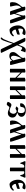

<svg xmlns="http://www.w3.org/2000/svg" viewBox="2492 -3011 804 5828"><g transform="rotate(90 2894.0 -97.0)"><path d="M44.9 -66.4Q44.9 -152.3 77.1 -213.4Q96.2 -249 117.2 -277.3Q138.2 -305.7 175.8 -348.6Q184.6 -359.4 188.5 -366.2Q191.4 -371.6 191.4 -394.5Q191.4 -400.9 187.7 -421.6Q184.1 -442.4 180.7 -451.7Q186 -456.1 199.2 -460Q212.4 -463.9 225.1 -463.9Q265.6 -463.9 280.8 -456.8Q295.9 -449.7 301.8 -425.8Q330.1 -308.1 381.8 -166H384.8L440.9 -339.8Q452.1 -375 452.1 -396.5Q452.1 -403.3 449.2 -421.6Q446.3 -439.9 442.9 -451.7Q448.2 -456.1 461.4 -460Q474.6 -463.9 487.3 -463.9Q526.4 -463.9 539.8 -457Q553.2 -450.2 561 -425.8Q596.7 -310.5 673.8 -85Q690.4 -36.1 690.4 -20Q690.4 -8.3 683.8 -4.2Q677.2 0 663.1 0H606.4Q598.1 0 592.5 -4.6Q586.9 -9.3 584.5 -14.4Q582 -19.5 577.6 -31.2Q502.9 -233.4 474.6 -335.9H468.8L405.8 -141.6Q401.9 -128.9 401.9 -119.1Q401.9 -110.8 413.6 -81.1Q433.6 -29.8 433.6 -15.6Q433.6 0 416.5 0H342.3Q331.1 0 326.4 -5.4Q321.8 -10.7 315.9 -27.3Q269.5 -155.8 221.2 -314Q216.8 -329.1 210.4 -329.1Q193.8 -329.1 174.3 -298.3Q159.2 -273.9 152.3 -251Q145.5 -228 145.5 -195.8Q145.5 -183.6 151.9 -145Q158.2 -106.4 163.1 -89.4Q178.7 -36.6 178.7 -21Q178.7 -13.7 177.7 -9.8Q176.8 -5.9 171.9 -2.9Q167 0 157.7 0H74.7Q59.1 0 52 -20.3Q44.9 -40.5 44.9 -66.4Z M751 -240.7Q751 -295.9 771.2 -343.5Q791.5 -391.1 829.6 -421.9Q891.6 -471.7 977.5 -471.7Q999 -471.7 1021 -463.6Q1043 -455.6 1043 -446.3Q1043 -431.2 1027.8 -402.8Q1012.7 -374.5 995.1 -374.5Q970.7 -374.5 938.5 -387.7Q914.1 -397.5 893.1 -397.5Q873.5 -397.5 860.1 -371.8Q846.7 -346.2 846.7 -305.2Q846.7 -299.3 847.2 -291Q847.7 -282.7 849.1 -272.2Q850.6 -261.7 853.8 -254.4Q856.9 -247.1 861.3 -247.1Q874.5 -247.1 942.9 -272.9Q1002 -294.9 1017.6 -294.9Q1032.2 -294.9 1032.2 -277.3Q1032.2 -226.1 1019.5 -217.3Q1007.3 -208.5 889.2 -176.3Q877.9 -173.3 877.9 -161.6Q877.9 -137.2 898.4 -105.5Q927.2 -60.5 959.5 -60.5Q1000.5 -60.5 1044.9 -103Q1059.6 -117.2 1064.5 -117.2Q1069.3 -117.2 1076.2 -110.6Q1083 -104 1083 -99.1Q1083 -84 1063.2 -61.5Q1043.5 -39.1 1012.7 -17.6Q990.7 -2.4 955.8 6.6Q920.9 15.6 890.6 15.6Q841.8 15.6 794.9 -64.5Q778.8 -91.8 764.9 -139.6Q751 -187.5 751 -240.7Z M1116.2 268.1Q1116.2 257.8 1125 249Q1155.8 218.3 1171.4 186Q1234.4 51.8 1285.6 -114.3L1149.9 -397Q1128.9 -439.9 1128.9 -451.2Q1128.9 -465.8 1183.1 -465.8Q1216.8 -465.8 1229 -459Q1241.2 -452.1 1252.4 -429.2L1335.4 -256.3H1337.9Q1382.3 -374.5 1398.4 -404.8Q1438 -476.6 1497.1 -476.6Q1531.2 -476.6 1571.3 -460.9Q1542 -410.2 1528.8 -348.1Q1524.4 -327.1 1517.6 -327.1Q1510.3 -327.1 1490.2 -343.8Q1461.4 -367.2 1444.8 -367.2Q1430.7 -367.2 1419.9 -358.2Q1409.2 -349.1 1397.5 -322.8Q1385.7 -296.4 1355.5 -214.8L1570.3 233.4Q1585 263.7 1585 270.5Q1585 275.9 1564.7 280.5Q1544.4 285.2 1520 285.2Q1492.7 285.2 1481.7 278.8Q1470.7 272.5 1458 245.1L1306.2 -75.7H1303.2Q1264.2 64.5 1209.5 203.1Q1205.6 212.9 1200 224.4Q1194.3 235.8 1185.3 250.5Q1176.3 265.1 1164.8 274.7Q1153.3 284.2 1142.1 284.2Q1132.8 284.2 1124.5 279.3Q1116.2 274.4 1116.2 268.1Z M1559.6 -90.8Q1559.6 -130.4 1583.3 -167.5Q1606.9 -204.6 1649.9 -251Q1673.8 -276.4 1701.4 -313.7Q1729 -351.1 1733.4 -368.7Q1737.8 -386.2 1737.8 -403.8Q1737.8 -427.2 1726.6 -451.7Q1731.4 -455.6 1749.8 -459.7Q1768.1 -463.9 1781.2 -463.9Q1822.8 -463.9 1838.4 -457Q1854 -450.2 1857.9 -425.8Q1868.7 -356 1887.7 -277.8Q1909.2 -192.4 1927.2 -130.9Q1953.1 -42 1953.1 -23.4Q1953.1 0 1930.2 0H1859.9Q1849.6 0 1842.5 -9.5Q1835.4 -19 1832.3 -30Q1829.1 -41 1824.2 -64L1822.8 -64.5Q1801.3 -25.9 1764.4 -2.2Q1727.5 21.5 1688.5 21.5Q1666 21.5 1647.7 18.6Q1629.4 15.6 1612.5 8.1Q1595.7 0.5 1584.5 -12Q1573.2 -24.4 1566.4 -44.4Q1559.6 -64.5 1559.6 -90.8ZM1671.9 -108.4Q1671.9 -71.8 1688.2 -48.6Q1704.6 -25.4 1727.1 -25.4Q1752.4 -25.4 1772.5 -43.5Q1792.5 -61.5 1814.5 -96.7Q1806.6 -128.4 1791 -185.5Q1766.6 -275.4 1758.3 -326.2Q1755.9 -340.8 1748 -340.8Q1741.7 -340.8 1728.5 -306.2Q1718.8 -281.2 1699.7 -236.8Q1671.9 -171.9 1671.9 -108.4Z M2068.4 0V-449.2Q2106.4 -465.8 2146.5 -465.8Q2158.2 -465.8 2169.4 -462.9Q2180.7 -460 2180.7 -455.1V-361.3L2339.8 -203.1V-449.2Q2377.9 -465.8 2418 -465.8Q2429.7 -465.8 2440.9 -462.9Q2452.1 -460 2452.1 -455.1V0Q2424.3 4.9 2396 4.9Q2367.7 4.9 2339.8 0V-161.1L2180.7 -319.3V0Q2152.8 4.9 2124.5 4.9Q2096.2 4.9 2068.4 0Z M2600.6 0V-449.2Q2638.7 -465.8 2678.7 -465.8Q2690.4 -465.8 2701.7 -462.9Q2712.9 -460 2712.9 -455.1V-203.1L2872.1 -361.3V-449.2Q2910.2 -465.8 2950.2 -465.8Q2961.9 -465.8 2973.1 -462.9Q2984.4 -460 2984.4 -455.1V0Q2956.5 4.9 2928.2 4.9Q2899.9 4.9 2872.1 0V-319.3L2712.9 -161.1V0Q2685.1 4.9 2656.7 4.9Q2628.4 4.9 2600.6 0Z M3070.3 69.8Q3077.6 31.7 3105 -4.9Q3132.3 -41.5 3162.1 -41.5Q3193.8 -41.5 3238.8 -16.1Q3258.3 -4.9 3288.1 4.2Q3317.9 13.2 3338.9 13.2Q3381.3 13.2 3407.5 -22.7Q3433.6 -58.6 3433.6 -106.4Q3433.6 -141.1 3409.4 -170.9Q3385.3 -200.7 3355 -200.7Q3336.9 -200.7 3318.8 -186.5Q3292.5 -166 3283.7 -166Q3268.6 -166 3240.7 -176Q3212.9 -186 3212.9 -194.8Q3212.9 -203.6 3238.3 -226.8Q3263.7 -250 3274.9 -250Q3292.5 -250 3317.4 -243.2Q3345.2 -235.8 3361.8 -235.8Q3385.3 -235.8 3398.7 -263.7Q3412.1 -291.5 3412.1 -338.9Q3412.1 -449.2 3322.8 -449.2Q3236.3 -449.2 3228.5 -353Q3225.6 -319.8 3210.4 -312.5Q3195.3 -305.2 3147.9 -305.2Q3130.4 -305.2 3121.8 -309.8Q3113.3 -314.5 3113.3 -327.1Q3113.3 -374 3143.6 -409.2Q3173.8 -444.3 3222.7 -461.4Q3271.5 -478.5 3331.5 -478.5Q3418 -478.5 3471.7 -441.7Q3525.4 -404.8 3525.4 -346.7Q3525.4 -321.8 3513.7 -300.3Q3502 -278.8 3482.9 -263.7Q3463.9 -248.5 3443.6 -238Q3423.3 -227.5 3401.9 -221.2V-216.3Q3431.6 -209.5 3455.3 -199.5Q3479 -189.5 3500.7 -173.6Q3522.5 -157.7 3534.9 -132.8Q3547.4 -107.9 3548.8 -76.2Q3548.8 -14.2 3510.3 26.4Q3471.7 66.9 3410.2 66.9Q3363.3 66.9 3322.3 46.9Q3307.6 39.6 3281.5 30.5Q3255.4 21.5 3242.7 21.5Q3228 21.5 3217 32Q3206.1 42.5 3194.3 62Q3182.6 82 3170.4 91.1Q3158.2 100.1 3134.8 100.1Q3123.5 100.1 3100.3 88.9Q3077.1 77.6 3070.3 69.8Z M3636.7 -66.4Q3636.7 -152.3 3668.9 -213.4Q3688 -249 3709 -277.3Q3730 -305.7 3767.6 -348.6Q3776.4 -359.4 3780.3 -366.2Q3783.2 -371.6 3783.2 -394.5Q3783.2 -400.9 3779.5 -421.6Q3775.9 -442.4 3772.5 -451.7Q3777.8 -456.1 3791 -460Q3804.2 -463.9 3816.9 -463.9Q3857.4 -463.9 3872.6 -456.8Q3887.7 -449.7 3893.6 -425.8Q3921.9 -308.1 3973.6 -166H3976.6L4032.7 -339.8Q4043.9 -375 4043.9 -396.5Q4043.9 -403.3 4041 -421.6Q4038.1 -439.9 4034.7 -451.7Q4040 -456.1 4053.2 -460Q4066.4 -463.9 4079.1 -463.9Q4118.2 -463.9 4131.6 -457Q4145 -450.2 4152.8 -425.8Q4188.5 -310.5 4265.6 -85Q4282.2 -36.1 4282.2 -20Q4282.2 -8.3 4275.6 -4.2Q4269 0 4254.9 0H4198.2Q4189.9 0 4184.3 -4.6Q4178.7 -9.3 4176.3 -14.4Q4173.8 -19.5 4169.4 -31.2Q4094.7 -233.4 4066.4 -335.9H4060.5L3997.6 -141.6Q3993.7 -128.9 3993.7 -119.1Q3993.7 -110.8 4005.4 -81.1Q4025.4 -29.8 4025.4 -15.6Q4025.4 0 4008.3 0H3934.1Q3922.9 0 3918.2 -5.4Q3913.6 -10.7 3907.7 -27.3Q3861.3 -155.8 3813 -314Q3808.6 -329.1 3802.2 -329.1Q3785.6 -329.1 3766.1 -298.3Q3751 -273.9 3744.1 -251Q3737.3 -228 3737.3 -195.8Q3737.3 -183.6 3743.7 -145Q3750 -106.4 3754.9 -89.4Q3770.5 -36.6 3770.5 -21Q3770.5 -13.7 3769.5 -9.8Q3768.6 -5.9 3763.7 -2.9Q3758.8 0 3749.5 0H3666.5Q3650.9 0 3643.8 -20.3Q3636.7 -40.5 3636.7 -66.4Z M4385.7 0V-449.2Q4423.8 -465.8 4463.9 -465.8Q4475.6 -465.8 4486.8 -462.9Q4498 -460 4498 -455.1V-203.1L4657.2 -361.3V-449.2Q4695.3 -465.8 4735.4 -465.8Q4747.1 -465.8 4758.3 -462.9Q4769.5 -460 4769.5 -455.1V0Q4741.7 4.9 4713.4 4.9Q4685.1 4.9 4657.2 0V-319.3L4498 -161.1V0Q4470.2 4.9 4441.9 4.9Q4413.6 4.9 4385.7 0Z M4870.1 -451.2Q4870.1 -459 4877.4 -463.9Q4884.8 -468.8 4897.5 -468.8Q4907.2 -468.8 4945.8 -465.3Q4981.9 -461.9 5005.9 -461.9H5239.3Q5263.7 -461.9 5299.3 -465.3Q5337.9 -468.8 5347.7 -468.8Q5360.4 -468.8 5367.7 -463.9Q5375 -459 5375 -451.2Q5375 -441.4 5365.7 -424.3Q5343.8 -384.8 5327.6 -327.1Q5322.3 -307.6 5310.1 -307.6Q5297.9 -307.6 5293 -328.1Q5287.6 -351.1 5283.9 -363.5Q5280.3 -376 5273.7 -391.4Q5267.1 -406.7 5259.3 -414.3Q5251.5 -421.9 5238.8 -427.2Q5226.1 -432.6 5209.5 -432.6Q5194.3 -432.6 5186.5 -427.5Q5178.7 -422.4 5178.7 -406.2V0Q5150.9 4.9 5122.6 4.9Q5094.2 4.9 5066.4 0V-406.2Q5066.4 -422.4 5058.6 -427.5Q5050.8 -432.6 5035.6 -432.6Q5019 -432.6 5006.3 -427.2Q4993.7 -421.9 4985.8 -414.3Q4978 -406.7 4971.4 -391.4Q4964.8 -376 4961.2 -363.5Q4957.5 -351.1 4952.1 -328.1Q4947.3 -307.6 4935.1 -307.6Q4922.9 -307.6 4917.5 -327.1Q4901.4 -384.8 4879.4 -424.3Q4870.1 -441.4 4870.1 -451.2Z M5434.6 -240.7Q5434.6 -295.9 5454.8 -343.5Q5475.1 -391.1 5513.2 -421.9Q5575.2 -471.7 5661.1 -471.7Q5682.6 -471.7 5704.6 -463.6Q5726.6 -455.6 5726.6 -446.3Q5726.6 -431.2 5711.4 -402.8Q5696.3 -374.5 5678.7 -374.5Q5654.3 -374.5 5622.1 -387.7Q5597.7 -397.5 5576.7 -397.5Q5557.1 -397.5 5543.7 -371.8Q5530.3 -346.2 5530.3 -305.2Q5530.3 -299.3 5530.8 -291Q5531.2 -282.7 5532.7 -272.2Q5534.2 -261.7 5537.4 -254.4Q5540.5 -247.1 5544.9 -247.1Q5558.1 -247.1 5626.5 -272.9Q5685.5 -294.9 5701.2 -294.9Q5715.8 -294.9 5715.8 -277.3Q5715.8 -226.1 5703.1 -217.3Q5690.9 -208.5 5572.8 -176.3Q5561.5 -173.3 5561.5 -161.6Q5561.5 -137.2 5582 -105.5Q5610.8 -60.5 5643.1 -60.5Q5684.1 -60.5 5728.5 -103Q5743.2 -117.2 5748 -117.2Q5752.9 -117.2 5759.8 -110.6Q5766.6 -104 5766.6 -99.1Q5766.6 -84 5746.8 -61.5Q5727.1 -39.1 5696.3 -17.6Q5674.3 -2.4 5639.4 6.6Q5604.5 15.6 5574.2 15.6Q5525.4 15.6 5478.5 -64.5Q5462.4 -91.8 5448.5 -139.6Q5434.6 -187.5 5434.6 -240.7Z"/></g></svg>

Font: Monomachus
Style: Medium
Weight: 500
Designer: Alexey Kryukov
Version: Version 1.0